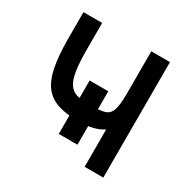

<svg xmlns="http://www.w3.org/2000/svg" viewBox="-142 -754 883 890"><g transform="rotate(30 300.0 -309.0)"><path d="M341 -72H241V-358H341ZM421 0V-200Q398 -184 365 -176Q332 -168 290 -168Q225 -168 180.5 -182.5Q136 -197 109 -231.5Q82 -266 70 -326.5Q58 -387 58 -479V-618H158V-479Q158 -409 164.5 -365.5Q171 -322 186 -299Q201 -276 226.5 -268Q252 -260 290 -260Q344 -260 372 -266.5Q400 -273 410.5 -300.5Q421 -328 421 -389V-618H521V0Z"/></g></svg>

Font: Victor Mono
Style: Bold
Weight: 700
Monospace: yes
Designer: Rune Bjørnerås
Version: Version 1.561;gftools[0.9.30]